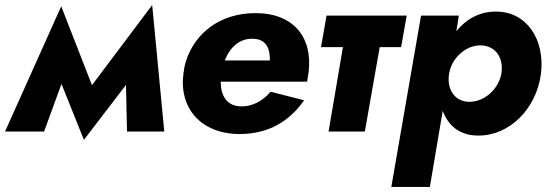

<svg xmlns="http://www.w3.org/2000/svg" viewBox="-47 -522 2183 762"><path d="M-27 0H128L197 -189L286 33L453 -185L457 0H605L557 -502L318 -184L196 -497Z M1160 -124 1027 -158C999 -125 958 -98 907 -100C853 -102 829 -142 829 -198H1172C1174 -212 1176 -226 1178 -237C1194 -375 1117 -470 967 -470C829 -470 727 -393 691 -279C686 -263 683 -247 681 -230C663 -93 750 9 903 10C1022 10 1103 -43 1160 -124ZM958 -368C1010 -367 1025 -329 1024 -282H845C864 -332 903 -371 958 -368Z M1249 -460 1227 -335H1314L1257 0H1401L1460 -335H1545L1567 -460Z M1659 220 1710 -82C1732 -24 1776 16 1851 16C1974 17 2082 -89 2100 -230C2116 -365 2044 -477 1920 -476C1855 -476 1802 -445 1764 -398L1774 -460H1624L1506 220ZM1943 -231C1932 -167 1874 -116 1812 -118C1757 -120 1726 -168 1735 -228L1736 -233C1748 -296 1805 -343 1861 -342C1922 -340 1952 -291 1943 -231Z"/></svg>

Font: Jost*
Style: Bold Italic
Weight: 700
Italic angle: -10°
Version: Version 3.7